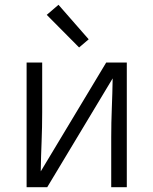

<svg xmlns="http://www.w3.org/2000/svg" viewBox="-20 -781 640 801"><path d="M91 0V-520H156V-312Q156 -251 153.5 -189.5Q151 -128 150 -66L423 -520H509V0H444V-208Q444 -269 446.5 -330.5Q449 -392 450 -454L177 0ZM310 -583 175 -719 224 -761 350 -617Z"/></svg>

Font: Iosevka Light Extended
Style: Regular
Weight: 300
Width: 7
Monospace: yes
Designer: Belleve Invis
Foundry: Belleve Invis
Version: Version 32.5.0; ttfautohint (v1.8.4)